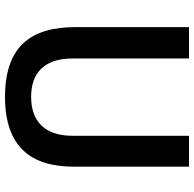

<svg xmlns="http://www.w3.org/2000/svg" viewBox="-24 -739 773 765"><g transform="rotate(90 362.5 -356.5)"><path d="M644 -264V-723H521V-259C521 -146 461 -94 366 -94C271 -94 213 -146 213 -259V-723H88V-271C88 -93 165 10 366 10C565 10 644 -93 644 -264Z"/></g></svg>

Font: United Sans SemiBold
Style: Regular
Weight: 600
Designer: Pablo Impallari, Rodrigo Fuenzalida (Modified by Dan O. Williams)
Version: Version 1.000;PS 001.000;hotconv 1.0.88;makeotf.lib2.5.64775